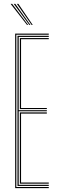

<svg xmlns="http://www.w3.org/2000/svg" viewBox="-20 -974 297 994"><path d="M58.5 0V-800H232.5V-794.2H64.5V-5.8H232.5V0ZM82.8 -23.2V-392H222.5V-386H89V-29H232.5V-23.2ZM70.5 -11.5V-788.5H232.5V-782.8H76.8V-403.5H222.5V-397.8H76.8V-17.2H232.5V-11.5ZM82.8 -409.2V-776.8H232.5V-771H89V-415H222.5V-409.2ZM119.8 -845 34.8 -954H43L125.8 -845ZM131.5 -845 51 -954H59.2L137.5 -845ZM143.5 -845 67.2 -954H75.2L149.5 -845Z"/></svg>

Font: Big Shoulders Inline Display ExtraLight
Style: Regular
Weight: 250
Version: Version 2.002